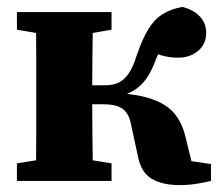

<svg xmlns="http://www.w3.org/2000/svg" viewBox="-20 -524 640 556"><path d="M29 0V-51L129 -67H205L303 -51V0ZM29 -438V-489H303V-438L205 -421H129ZM83 0Q84 -26 84.5 -63Q85 -100 85 -140Q85 -180 85 -212V-276Q85 -309 85 -348.5Q85 -388 84.5 -426Q84 -464 83 -489H249Q249 -464 248.5 -426Q248 -388 247.5 -347Q247 -306 247 -270V-226Q247 -188 247.5 -145Q248 -102 248.5 -64Q249 -26 249 0ZM379 -73 359 -166Q355 -186 345.5 -198.5Q336 -211 320 -216.5Q304 -222 280 -222H178V-277H284Q306 -277 322 -284Q338 -291 351.5 -309.5Q365 -328 376 -364Q392 -411 409.5 -439.5Q427 -468 451 -483Q475 -498 508 -504Q540 -496 558.5 -476.5Q577 -457 577 -429Q577 -396 553.5 -376.5Q530 -357 496 -357Q468 -357 444.5 -364.5Q421 -372 399 -386L476 -432Q460 -409 448 -387Q436 -365 426 -338Q414 -309 399 -290Q384 -271 364 -260Q344 -249 317 -242V-255Q381 -251 421.5 -236.5Q462 -222 484 -196.5Q506 -171 516 -132L547 -6L439 -71L591 -49V0Q574 4 550.5 8Q527 12 500 12Q450 12 419 -6.5Q388 -25 379 -73Z"/></svg>

Font: Source Serif 4 18pt
Style: Bold
Weight: 700
Designer: Frank Grießhammer
Foundry: Adobe Systems Incorporated
Version: Version 4.004;hotconv 1.0.116;makeotfexe 2.5.65601